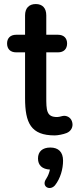

<svg xmlns="http://www.w3.org/2000/svg" viewBox="-20 -660 386 950"><path d="M251 10C265 10 293 5 310 -2C332 -11 342 -32 338 -52C334 -75 316 -87 297 -87C284 -86 279 -82 264 -81C209 -80 209 -115 209 -182V-401H267C296 -401 312 -418 312 -445C312 -471 296 -488 267 -488H209V-584C209 -620 190 -640 157 -640C124 -640 104 -620 104 -584V-488H60C31 -488 15 -471 15 -445C15 -418 31 -401 60 -401H104V-175C104 -51 133 10 251 10ZM252 257C279 223 292 176 292 135C292 92 269 70 229 70C190 70 168 90 168 124C168 158 189 177 227 179C224 194 218 210 209 224C182 262 226 287 252 257Z"/></svg>

Font: SN Pro Medium
Style: Regular
Weight: 500
Designer: Tobias Whetton
Foundry: Supernotes
Version: Version 1.003;Glyphs 3.3 (3324)